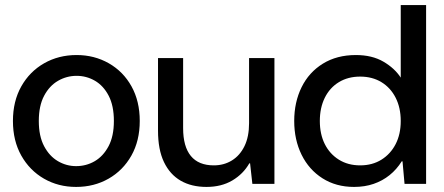

<svg xmlns="http://www.w3.org/2000/svg" viewBox="-20 -725 1751 757"><path d="M280 12Q210 12 153.5 -20.5Q97 -53 64 -111.5Q31 -170 31 -248Q31 -326 64 -384.5Q97 -443 154 -475.5Q211 -508 282 -508Q352 -508 409 -475.5Q466 -443 498.5 -384.5Q531 -326 531 -248Q531 -170 498 -111.5Q465 -53 408 -20.5Q351 12 280 12ZM280 -70Q320 -70 353.5 -89.5Q387 -109 408 -148.5Q429 -188 429 -248Q429 -308 408.5 -347.5Q388 -387 354.5 -406.5Q321 -426 282 -426Q243 -426 209 -406.5Q175 -387 154 -347.5Q133 -308 133 -248Q133 -188 154 -148.5Q175 -109 208.5 -89.5Q242 -70 280 -70Z M794 12Q735 12 692.5 -12.5Q650 -37 626.5 -86Q603 -135 603 -210V-496H702V-220Q702 -147 732.5 -110Q763 -73 823 -73Q863 -73 894.5 -92.5Q926 -112 944 -149Q962 -186 962 -239V-496H1062V0H975L966 -81H963Q939 -39 896 -13.5Q853 12 794 12Z M1376 12Q1305 12 1251.5 -22Q1198 -56 1169 -115Q1140 -174 1140 -248Q1140 -322 1169 -381Q1198 -440 1253 -474Q1308 -508 1383 -508Q1447 -508 1491.5 -482Q1536 -456 1560 -419V-705H1660V0H1575L1567 -89H1564Q1544 -57 1516 -34.5Q1488 -12 1453 0Q1418 12 1376 12ZM1400 -73Q1448 -73 1484 -95.5Q1520 -118 1540 -157Q1560 -196 1560 -248Q1560 -300 1540 -339.5Q1520 -379 1484 -401Q1448 -423 1400 -423Q1352 -423 1316 -401Q1280 -379 1260.5 -339.5Q1241 -300 1241 -248Q1241 -196 1260.5 -157Q1280 -118 1316 -95.5Q1352 -73 1400 -73Z"/></svg>

Font: DM Sans 36pt Medium
Style: Regular
Weight: 500
Designer: Colophon Foundry, Jonny Pinhorn
Foundry: Colophon Foundry
Version: Version 4.004;gftools[0.9.30]